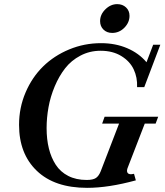

<svg xmlns="http://www.w3.org/2000/svg" viewBox="-20 -882 785 915"><path d="M514.6 -725.1Q489.3 -725.1 473.1 -741Q457 -756.8 457 -781.2Q457 -813 482.2 -837.6Q507.3 -862.3 538.6 -862.3Q564 -862.3 580.6 -846.7Q597.2 -831.1 597.2 -806.6Q597.2 -774.9 572.8 -750Q548.3 -725.1 514.6 -725.1ZM395 13.2Q240.2 13.2 155.5 -67.9Q70.8 -148.9 70.8 -287.1Q70.8 -368.7 101.8 -441.2Q132.8 -513.7 185.3 -565.2Q237.8 -616.7 309.8 -646.5Q381.8 -676.3 461.4 -676.3Q530.3 -676.3 586.2 -652.3Q642.1 -628.4 678.2 -585.4L710 -668.9H744.1L667.5 -466.8H633.3Q635.3 -512.7 617.2 -551.3Q599.1 -589.8 558.1 -615Q517.1 -640.1 459.5 -640.1Q407.2 -640.1 363.3 -616.9Q319.3 -593.8 290.3 -556.4Q261.2 -519 240.7 -470.2Q220.2 -421.4 211.2 -371.1Q202.1 -320.8 202.1 -271.5Q202.1 -218.3 212.9 -174.6Q223.6 -130.9 245.8 -96.7Q268.1 -62.5 305.4 -43.5Q342.8 -24.4 393.1 -24.4Q423.3 -24.4 437.3 -33.9Q451.2 -43.5 460 -65.9L547.4 -293H466.8L478.5 -325.7H733.9L721.7 -293H669.9L589.8 -85.9Q581.5 -66.9 588.4 -57.6Q595.2 -48.3 618.7 -53.7L627.4 -22.5Q497.1 13.2 395 13.2Z"/></svg>

Font: Elstob 10pt SemiBold
Style: Italic
Weight: 600
Italic angle: -20°
Designer: Peter S. Baker
Version: Version 1.015